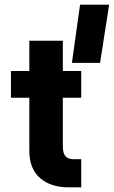

<svg xmlns="http://www.w3.org/2000/svg" viewBox="-20 -805 489 825"><path d="M324 -785H449L410 -535H289ZM329 -121V0H274Q199 0 152.5 -39.5Q106 -79 106 -158V-385H27V-500H106V-630H250V-500H329V-385H250V-177Q250 -146 261.5 -133.5Q273 -121 295 -121Z"/></svg>

Font: Overused Grotesk
Style: Bold
Weight: 700
Version: Version 0.003